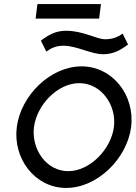

<svg xmlns="http://www.w3.org/2000/svg" viewBox="-20 -918 670 949"><path d="M479 -898H165L156 -826H470ZM500 -724C456 -724 392 -766 306 -766C255 -766 219 -745 182 -717L209 -663C234 -681 258 -692 294 -692C359 -692 430 -650 489 -650C541 -650 575 -670 613 -698L586 -752C561 -734 536 -724 500 -724ZM148 -290C162 -399 264 -507 372 -507C480 -507 557 -399 543 -290C529 -181 425 -72 317 -72C209 -72 134 -181 148 -290ZM63 -290C43 -134 153 11 307 11C461 11 608 -134 628 -290C648 -446 537 -590 383 -590C229 -590 83 -446 63 -290Z"/></svg>

Font: Charger
Style: It
Weight: 400
Designer: Jasper
Foundry: Cannot Into Space Fonts
Version: Version 0.98